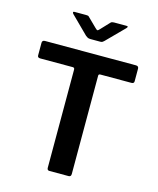

<svg xmlns="http://www.w3.org/2000/svg" viewBox="-137 -1050 942 1145"><g transform="rotate(15 334.5 -477.5)"><path d="M36 -726Q36 -733 40 -737.5Q44 -742 53 -742H615Q624 -742 628 -737.5Q632 -733 632 -726V-648Q632 -634 616 -634H424Q413 -634 413 -624V-17Q413 0 398 0H279Q265 0 265 -16V-622Q265 -634 254 -634H53Q36 -634 36 -648ZM401 -947Q405 -952 410.5 -953.5Q416 -955 422 -955H499Q516 -955 501 -940L396 -834Q392 -830 387 -826.5Q382 -823 373 -823H312Q301 -823 294.5 -826.5Q288 -830 282 -835L176 -940Q170 -946 170.5 -950.5Q171 -955 178 -955H250Q258 -955 262 -954Q266 -953 271 -947L324 -895Q335 -884 339 -884.5Q343 -885 352 -895Z"/></g></svg>

Font: Libre Franklin SemiBold
Style: Regular
Weight: 600
Designer: Pablo Impallari, Rodrigo Fuenzalida, Nhung Nguyen
Foundry: Impallari Type
Version: Version 3.000